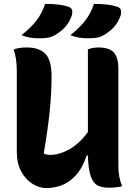

<svg xmlns="http://www.w3.org/2000/svg" viewBox="-20 -953 690 983"><path d="M211 -933Q252 -933 280.5 -929.5Q309 -926 332 -918Q346 -913 349 -900.5Q352 -888 347 -872Q334 -837 313.5 -814.5Q293 -792 261 -773Q243 -763 225.5 -760Q208 -757 180 -757Q155 -757 134 -760.5Q113 -764 90 -773Q136 -809 165.5 -846.5Q195 -884 211 -933ZM461 -933Q502 -933 530.5 -929.5Q559 -926 582 -918Q596 -913 599 -900.5Q602 -888 597 -872Q584 -837 563.5 -814.5Q543 -792 511 -773Q493 -763 475.5 -760Q458 -757 430 -757Q405 -757 384 -760.5Q363 -764 340 -773Q386 -809 415.5 -846.5Q445 -884 461 -933ZM218 10Q181 10 146 -12Q111 -34 88.5 -75.5Q66 -117 66 -175V-590Q66 -653 50 -700Q68 -706 83.5 -708Q99 -710 117 -710Q179 -710 211.5 -678.5Q244 -647 244 -560Q244 -478 234.5 -384.5Q225 -291 204 -167Q217 -160 236 -160Q284 -160 335.5 -189Q387 -218 430 -277V-700Q441 -705 455.5 -707.5Q470 -710 483 -710Q540 -710 563 -684Q586 -658 586 -601V-101Q586 -47 605 0Q593 4 574.5 6Q556 8 536 8Q504 8 481 -3Q458 -14 445 -49.5Q432 -85 430 -157H424Q401 -90 367 -54Q333 -18 294.5 -4Q256 10 218 10Z"/></svg>

Font: Recursive Sn Csl St XBd
Style: Regular
Weight: 800
Version: Version 1.085;hotconv 1.1.0;makeotfexe 2.6.0; ttfautohint (v